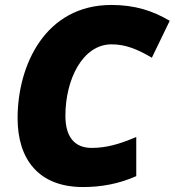

<svg xmlns="http://www.w3.org/2000/svg" viewBox="-20 -745 705 775"><path d="M315 10C389 10 460 -3 530 -34V-192C459 -162 408 -148 350 -148C282 -148 244 -191 244 -278C244 -425 314 -566 430 -566C485 -566 532 -548 593 -512L665 -661C598 -701 525 -725 430 -725C162 -725 51 -481 51 -268C51 -102 136 10 315 10Z"/></svg>

Font: Noto Sans Black
Style: Italic
Weight: 900
Italic angle: -12°
Designer: Monotype Design Team
Foundry: Monotype Imaging Inc.
Version: Version 2.013